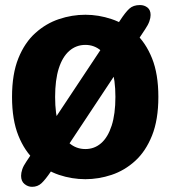

<svg xmlns="http://www.w3.org/2000/svg" viewBox="-20 -682 659 742"><path d="M521 -662.5Q537.5 -662.5 549.8 -653Q562 -643.5 562 -624Q562 -613 557.2 -599.5Q552.5 -586 541 -569L176.5 -19Q155.5 12 140.5 26Q125.5 40 104 40Q88 40 74.8 29.2Q61.5 18.5 61.5 -2.5Q61.5 -14 66 -27.5Q70.5 -41 81.5 -57L444 -603Q464.5 -634.5 479.8 -648.5Q495 -662.5 521 -662.5ZM310 10.5Q258 10.5 208 -6.2Q158 -23 116.8 -60Q75.5 -97 51 -158Q26.5 -219 26.5 -307.5Q26.5 -396 51 -456.8Q75.5 -517.5 116.8 -554.5Q158 -591.5 208 -608.2Q258 -625 310 -625Q361 -625 411.2 -608.2Q461.5 -591.5 502.2 -554.5Q543 -517.5 567.5 -456.8Q592 -396 592 -307.5Q592 -219 567.5 -158Q543 -97 502.2 -60Q461.5 -23 411.2 -6.2Q361 10.5 310 10.5ZM310 -106Q345 -106 371 -128.8Q397 -151.5 411.5 -196.5Q426 -241.5 426 -307.5Q426 -373 411.5 -417.8Q397 -462.5 371 -485.5Q345 -508.5 310 -508.5Q274.5 -508.5 248 -485.5Q221.5 -462.5 207.2 -417.8Q193 -373 193 -307.5Q193 -241.5 207.2 -196.5Q221.5 -151.5 248 -128.8Q274.5 -106 310 -106Z"/></svg>

Font: Sono Monospace
Style: Bold
Weight: 700
Designer: Tyler Finck
Foundry: Tyler Finck
Version: Version 2.112